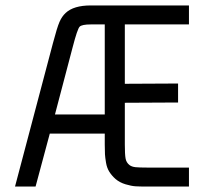

<svg xmlns="http://www.w3.org/2000/svg" viewBox="-20 -686 780 706"><path d="M365.2 -265.1V-596.2H314Q281.2 -596.2 272.9 -587.9Q264.6 -579.6 247.1 -512.2L182.1 -265.1ZM439 -596.2V-377.9L634.8 -378.9V-309.1L439 -308.1V-154.8Q439 -118.7 441.7 -103.5Q444.3 -88.4 456.1 -79.1Q464.4 -72.8 477.8 -71.3Q491.2 -69.8 522 -69.8H674.8V0H522Q493.2 0 478 -1Q462.9 -2 441.7 -8.3Q420.4 -14.6 404.8 -27.8Q390.6 -40.5 381.8 -54.7Q373 -68.8 369.9 -87.6Q366.7 -106.4 366 -118.4Q365.2 -130.4 365.2 -154.8V-194.8H163.1L110.8 0H35.2L174.8 -527.8Q189.9 -585 198.7 -605.2Q207.5 -625.5 221.2 -638.2Q250.5 -666 314 -666H674.8V-596.2Z"/></svg>

Font: Gidolinya
Style: Regular
Weight: 400
Version: Version 1.0.3